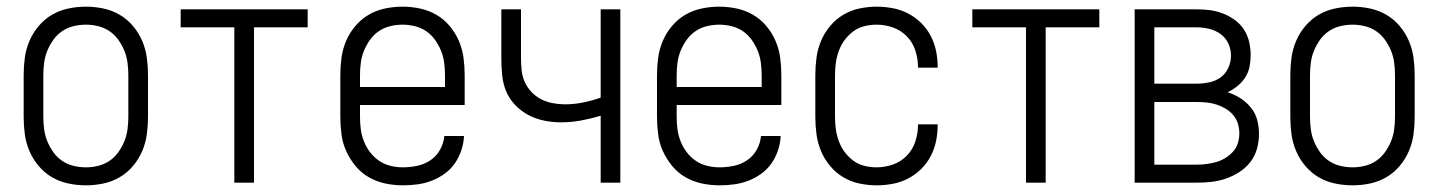

<svg xmlns="http://www.w3.org/2000/svg" viewBox="-20 -548 4315 576"><path d="M238 8Q211 8 185 2.5Q159 -3 136.5 -16Q114 -29 96.5 -49.5Q79 -70 68.5 -94.5Q58 -119 54.5 -145Q51 -171 51 -197V-323Q51 -349 54.5 -375Q58 -401 68.5 -425.5Q79 -450 96.5 -470.5Q114 -491 136.5 -504Q159 -517 185 -522.5Q211 -528 238 -528Q264 -528 290 -522.5Q316 -517 338.5 -504Q361 -491 378.5 -470.5Q396 -450 406.5 -425.5Q417 -401 420.5 -375Q424 -349 424 -323V-197Q424 -171 420.5 -145Q417 -119 406.5 -94.5Q396 -70 378.5 -49.5Q361 -29 338.5 -16Q316 -3 290 2.5Q264 8 238 8ZM238 -46Q256 -46 274.5 -50.5Q293 -55 308.5 -65.5Q324 -76 335 -91.5Q346 -107 353 -124Q360 -141 362.5 -160Q365 -179 365 -197V-323Q365 -341 362.5 -360Q360 -379 353 -396Q346 -413 335 -428.5Q324 -444 308.5 -454.5Q293 -465 274.5 -469.5Q256 -474 238 -474Q219 -474 200.5 -469.5Q182 -465 166.5 -454.5Q151 -444 140 -428.5Q129 -413 122 -396Q115 -379 112.5 -360Q110 -341 110 -323V-197Q110 -179 112.5 -160Q115 -141 122 -124Q129 -107 140 -91.5Q151 -76 166.5 -65.5Q182 -55 200.5 -50.5Q219 -46 238 -46Z M683 0V-466H522V-520H903V-466H742V0Z M1189 8Q1162 8 1136 2.5Q1110 -3 1087 -16Q1064 -29 1047 -49.5Q1030 -70 1019 -94Q1008 -118 1004.5 -144.5Q1001 -171 1001 -197V-323Q1001 -349 1004.5 -375Q1008 -401 1018.5 -425.5Q1029 -450 1046.5 -470.5Q1064 -491 1086.5 -504Q1109 -517 1135 -522.5Q1161 -528 1188 -528Q1214 -528 1240 -522.5Q1266 -517 1288.5 -504Q1311 -491 1328.5 -470.5Q1346 -450 1356.5 -425.5Q1367 -401 1370.5 -375Q1374 -349 1374 -323V-233H1060V-197Q1060 -178 1062.5 -159.5Q1065 -141 1072 -123.5Q1079 -106 1090.5 -91Q1102 -76 1117.5 -65.5Q1133 -55 1151.5 -50.5Q1170 -46 1189 -46Q1210 -46 1231.5 -50.5Q1253 -55 1271 -67Q1289 -79 1300 -98.5Q1311 -118 1313 -140H1372Q1371 -118 1364 -97Q1357 -76 1344.5 -58Q1332 -40 1314 -27Q1296 -14 1275.5 -6Q1255 2 1233 5Q1211 8 1189 8ZM1060 -287H1315V-323Q1315 -341 1312.5 -360Q1310 -379 1303 -396Q1296 -413 1285 -428.5Q1274 -444 1258.5 -454.5Q1243 -465 1224.5 -469.5Q1206 -474 1188 -474Q1169 -474 1150.5 -469.5Q1132 -465 1116.5 -454.5Q1101 -444 1090 -428.5Q1079 -413 1072 -396Q1065 -379 1062.5 -360Q1060 -341 1060 -323Z M1782 0V-201Q1753 -192 1723 -186.5Q1693 -181 1663 -181Q1638 -181 1613 -186Q1588 -191 1566 -202.5Q1544 -214 1526 -232.5Q1508 -251 1498.5 -274Q1489 -297 1486.5 -322.5Q1484 -348 1484 -373V-520H1543V-373Q1543 -355 1545 -336.5Q1547 -318 1554.5 -301.5Q1562 -285 1575 -271.5Q1588 -258 1604 -250Q1620 -242 1638.5 -238.5Q1657 -235 1675 -235Q1702 -235 1729 -240.5Q1756 -246 1782 -255V-520H1841V0Z M2139 8Q2112 8 2086 2.5Q2060 -3 2037 -16Q2014 -29 1997 -49.5Q1980 -70 1969 -94Q1958 -118 1954.5 -144.5Q1951 -171 1951 -197V-323Q1951 -349 1954.5 -375Q1958 -401 1968.5 -425.5Q1979 -450 1996.5 -470.5Q2014 -491 2036.5 -504Q2059 -517 2085 -522.5Q2111 -528 2138 -528Q2164 -528 2190 -522.5Q2216 -517 2238.5 -504Q2261 -491 2278.5 -470.5Q2296 -450 2306.5 -425.5Q2317 -401 2320.5 -375Q2324 -349 2324 -323V-233H2010V-197Q2010 -178 2012.5 -159.5Q2015 -141 2022 -123.5Q2029 -106 2040.5 -91Q2052 -76 2067.5 -65.5Q2083 -55 2101.5 -50.5Q2120 -46 2139 -46Q2160 -46 2181.5 -50.5Q2203 -55 2221 -67Q2239 -79 2250 -98.5Q2261 -118 2263 -140H2322Q2321 -118 2314 -97Q2307 -76 2294.5 -58Q2282 -40 2264 -27Q2246 -14 2225.5 -6Q2205 2 2183 5Q2161 8 2139 8ZM2010 -287H2265V-323Q2265 -341 2262.5 -360Q2260 -379 2253 -396Q2246 -413 2235 -428.5Q2224 -444 2208.5 -454.5Q2193 -465 2174.5 -469.5Q2156 -474 2138 -474Q2119 -474 2100.5 -469.5Q2082 -465 2066.5 -454.5Q2051 -444 2040 -428.5Q2029 -413 2022 -396Q2015 -379 2012.5 -360Q2010 -341 2010 -323Z M2610 8Q2584 8 2558 2.5Q2532 -3 2509.5 -16.5Q2487 -30 2470 -50.5Q2453 -71 2443 -95Q2433 -119 2429.5 -145Q2426 -171 2426 -197V-323Q2426 -349 2429.5 -375Q2433 -401 2443 -425Q2453 -449 2470 -469.5Q2487 -490 2509.5 -503.5Q2532 -517 2558 -522.5Q2584 -528 2610 -528Q2634 -528 2658 -523.5Q2682 -519 2703.5 -508Q2725 -497 2742.5 -480Q2760 -463 2771.5 -441.5Q2783 -420 2788 -396Q2793 -372 2793 -348V-345H2734V-347Q2734 -372 2726 -396.5Q2718 -421 2700.5 -439Q2683 -457 2659 -465.5Q2635 -474 2610 -474Q2591 -474 2573 -469.5Q2555 -465 2540 -454Q2525 -443 2514 -428Q2503 -413 2496.5 -395.5Q2490 -378 2487.5 -359.5Q2485 -341 2485 -323V-197Q2485 -179 2487.5 -160.5Q2490 -142 2496.5 -124.5Q2503 -107 2514 -92Q2525 -77 2540 -66Q2555 -55 2573 -50.5Q2591 -46 2610 -46Q2635 -46 2659 -54.5Q2683 -63 2700.5 -81Q2718 -99 2726 -123.5Q2734 -148 2734 -173V-175H2793V-172Q2793 -148 2788 -124Q2783 -100 2771.5 -78.5Q2760 -57 2742.5 -40Q2725 -23 2703.5 -12Q2682 -1 2658 3.5Q2634 8 2610 8Z M3058 0V-466H2897V-520H3278V-466H3117V0Z M3384 0V-520H3570Q3590 -520 3610 -517.5Q3630 -515 3649 -507.5Q3668 -500 3684.5 -488Q3701 -476 3712 -459Q3723 -442 3727.5 -422Q3732 -402 3732 -382Q3732 -365 3728.5 -347.5Q3725 -330 3715.5 -315.5Q3706 -301 3692.5 -290Q3679 -279 3663 -271Q3683 -265 3701 -253.5Q3719 -242 3732.5 -225.5Q3746 -209 3751.5 -188.5Q3757 -168 3757 -147Q3757 -124 3751 -102Q3745 -80 3731.5 -62.5Q3718 -45 3699 -32.5Q3680 -20 3658.5 -12.5Q3637 -5 3615 -2.5Q3593 0 3570 0ZM3443 -297H3570Q3589 -297 3608 -301Q3627 -305 3642 -316Q3657 -327 3665 -344.5Q3673 -362 3673 -381Q3673 -400 3665 -417.5Q3657 -435 3641.5 -446Q3626 -457 3607.5 -461.5Q3589 -466 3570 -466H3443ZM3570 -54Q3585 -54 3600 -56Q3615 -58 3629 -62Q3643 -66 3656 -74Q3669 -82 3679 -93Q3689 -104 3693.5 -118.5Q3698 -133 3698 -148Q3698 -163 3693.5 -177.5Q3689 -192 3679 -203.5Q3669 -215 3656 -222.5Q3643 -230 3629 -234.5Q3615 -239 3600 -240.5Q3585 -242 3570 -242H3443V-54Z M4038 8Q4011 8 3985 2.5Q3959 -3 3936.5 -16Q3914 -29 3896.5 -49.5Q3879 -70 3868.5 -94.5Q3858 -119 3854.5 -145Q3851 -171 3851 -197V-323Q3851 -349 3854.5 -375Q3858 -401 3868.5 -425.5Q3879 -450 3896.5 -470.5Q3914 -491 3936.5 -504Q3959 -517 3985 -522.5Q4011 -528 4038 -528Q4064 -528 4090 -522.5Q4116 -517 4138.5 -504Q4161 -491 4178.5 -470.5Q4196 -450 4206.5 -425.5Q4217 -401 4220.5 -375Q4224 -349 4224 -323V-197Q4224 -171 4220.5 -145Q4217 -119 4206.5 -94.5Q4196 -70 4178.5 -49.5Q4161 -29 4138.5 -16Q4116 -3 4090 2.5Q4064 8 4038 8ZM4038 -46Q4056 -46 4074.5 -50.5Q4093 -55 4108.5 -65.5Q4124 -76 4135 -91.5Q4146 -107 4153 -124Q4160 -141 4162.5 -160Q4165 -179 4165 -197V-323Q4165 -341 4162.5 -360Q4160 -379 4153 -396Q4146 -413 4135 -428.5Q4124 -444 4108.5 -454.5Q4093 -465 4074.5 -469.5Q4056 -474 4038 -474Q4019 -474 4000.5 -469.5Q3982 -465 3966.5 -454.5Q3951 -444 3940 -428.5Q3929 -413 3922 -396Q3915 -379 3912.5 -360Q3910 -341 3910 -323V-197Q3910 -179 3912.5 -160Q3915 -141 3922 -124Q3929 -107 3940 -91.5Q3951 -76 3966.5 -65.5Q3982 -55 4000.5 -50.5Q4019 -46 4038 -46Z"/></svg>

Font: Iosevka QP Light
Style: Regular
Weight: 300
Designer: Belleve Invis
Foundry: Belleve Invis
Version: Version 20.0.0; ttfautohint (v1.8.4)